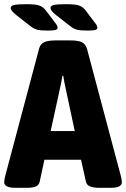

<svg xmlns="http://www.w3.org/2000/svg" viewBox="-25 -895 602 917"><path d="M51 2Q21 2 8 -5Q-5 -12 -5 -25Q-5 -34 0 -55L161 -660Q167 -685 186 -693.5Q205 -702 241 -702H311Q348 -702 366 -693.5Q384 -685 391 -660L552 -55Q557 -35 557 -25Q557 -12 544.5 -5Q532 2 501 2H448Q424 2 406.5 -4Q389 -10 385 -29L362 -132H187L165 -29Q161 -10 145 -4Q129 2 105 2ZM260 -466 217 -269H332L290 -466Q286 -482 283 -499Q280 -516 277 -533H273Q270 -516 267 -499Q264 -482 260 -466ZM204 -749Q170 -749 153.5 -753Q137 -757 122 -769L54 -822Q38 -835 32 -843Q26 -851 26 -857Q26 -868 43.5 -871.5Q61 -875 103 -875Q143 -875 161.5 -869Q180 -863 194 -845L237 -788Q245 -779 247.5 -772.5Q250 -766 250 -762Q250 -756 241.5 -752.5Q233 -749 204 -749ZM394 -749Q360 -749 343.5 -753Q327 -757 312 -769L244 -822Q228 -835 222 -843Q216 -851 216 -857Q216 -868 233.5 -871.5Q251 -875 293 -875Q333 -875 351.5 -869Q370 -863 384 -845L427 -788Q435 -779 437.5 -772.5Q440 -766 440 -762Q440 -756 431.5 -752.5Q423 -749 394 -749Z"/></svg>

Font: Asap Semi Condensed ExtraBold
Style: Regular
Weight: 800
Width: 4
Designer: Pablo Cosgaya
Foundry: Omnibus-Type
Version: Version 3.001; ttfautohint (v1.8.4.7-5d5b)